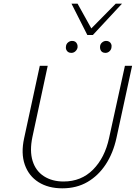

<svg xmlns="http://www.w3.org/2000/svg" viewBox="-20 -1015 737 1042"><path d="M318 7Q242 7 189 -26.5Q136 -60 114.5 -121.5Q93 -183 111 -265L196 -658H239L156 -272Q140 -196 157 -141.5Q174 -87 218.5 -58.5Q263 -30 325 -30Q421 -30 485 -94.5Q549 -159 572 -266L658 -658H697L612 -266Q594 -184 554 -123Q514 -62 455 -27.5Q396 7 318 7ZM367 -728Q357 -728 350 -732.5Q343 -737 339.5 -745.5Q336 -754 338 -763Q339 -776 349 -784.5Q359 -793 371 -793Q382 -793 388.5 -788.5Q395 -784 398.5 -776Q402 -768 401 -758Q399 -746 389.5 -737Q380 -728 367 -728ZM552 -728Q542 -728 535 -732.5Q528 -737 525 -745.5Q522 -754 523 -763Q524 -776 534 -784.5Q544 -793 556 -793Q566 -793 573 -788.5Q580 -784 583.5 -776Q587 -768 585 -758Q584 -746 574.5 -737Q565 -728 552 -728ZM454 -825 465 -850 608 -995H642L484 -825ZM454 -825 368 -995H401L481 -851L484 -825Z"/></svg>

Font: Ysabeau Infant ExtraLight
Style: Italic
Weight: 250
Italic angle: -12°
Designer: Christian Thalmann (Catharsis Fonts)
Version: Version 2.001;gftools[0.9.30]; featfreeze: ss01,ss02,lnum